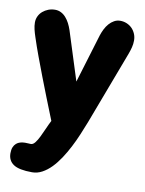

<svg xmlns="http://www.w3.org/2000/svg" viewBox="-79 -547 606 800"><g transform="rotate(10 223.5 -147.0)"><path d="M112.3 195.3Q56.6 195.3 33.2 179.4Q9.8 163.6 9.8 132.8Q9.8 117.7 13.9 107.4Q18.1 97.2 25.4 90.8Q32.7 84.5 42.2 81.8Q51.8 79.1 62.5 79.1Q69.8 79.1 76.2 79.6Q82.5 80.1 86.9 80.1Q96.2 80.1 104.7 69.1Q113.3 58.1 121.3 41.5Q129.4 24.9 137.7 5.9Q146 -13.2 154.3 -29.3L146.5 -48.8Q132.3 -84.5 116.7 -123.8Q101.1 -163.1 85.7 -203.4Q70.3 -243.7 55.4 -283.7Q40.5 -323.7 28.3 -361.3Q22.9 -377 19.3 -392.1Q15.6 -407.2 15.6 -421.9Q15.6 -436 21.5 -448.2Q27.3 -460.4 37.6 -469.2Q47.9 -478 61.3 -483.2Q74.7 -488.3 89.8 -488.3Q103.5 -488.3 115 -482.4Q126.5 -476.6 135.5 -466.3Q144.5 -456.1 151.4 -442.9Q158.2 -429.7 163.1 -415L228.5 -209L291 -415Q295.4 -428.7 302.2 -442.4Q309.1 -456.1 318.4 -466.6Q327.6 -477.1 339.4 -483.6Q351.1 -490.2 365.2 -490.2Q379.4 -490.2 392.3 -484.9Q405.3 -479.5 414.8 -470Q424.3 -460.4 429.9 -447.3Q435.5 -434.1 435.5 -418.9Q435.5 -404.3 431.9 -389.9Q428.2 -375.5 422.9 -361.3L305.7 -50.8Q295.4 -24.4 283.4 4.2Q271.5 32.7 257.3 60.1Q243.2 87.4 227.1 111.8Q210.9 136.2 192.9 154.8Q174.8 173.3 154.5 184.3Q134.3 195.3 112.3 195.3Z"/></g></svg>

Font: Concert One
Style: Regular
Weight: 400
Version: Version 1.003